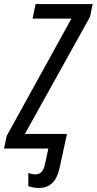

<svg xmlns="http://www.w3.org/2000/svg" viewBox="-61 -734 478 949"><path d="M132 195Q212 195 233 98L270 -72H62L384 -651L397 -714H115L100 -642H292L-28 -62L-41 0H178L161 79Q150 128 115 128Q95 128 79 120V186Q102 195 132 195Z"/></svg>

Font: Noto Sans UI Condensed
Style: Italic
Weight: 400
Width: 3
Italic angle: -12°
Designer: Monotype Design Team
Foundry: Monotype Imaging Inc.
Version: Version 1.901